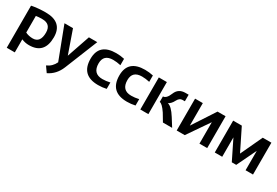

<svg xmlns="http://www.w3.org/2000/svg" viewBox="57 -1489 3865 2676"><g transform="rotate(30 1989.0 -151.0)"><path d="M190.4 -133.8Q243.7 -107.4 309.1 -107.4Q429.7 -107.4 429.7 -270Q429.7 -408.2 292 -408.2Q227.1 -408.2 190.4 -401.4ZM61 -491.7Q163.1 -512.7 286.6 -512.7Q557.6 -512.7 557.6 -269Q557.6 0 309.6 0Q248 0 190.4 -24.4V185.5H61Z M586.9 -512.7H724.1L853.5 -143.6L980 -512.7H1114.7L901.9 15.1Q845.2 154.8 720.7 213.9L658.2 125.5Q744.1 87.9 783.2 2.9Z M1554.2 -14.6Q1490.7 0 1422.4 0Q1148.9 0 1148.9 -266.1Q1148.9 -512.7 1422.4 -512.7Q1490.7 -512.7 1554.2 -498V-395.5Q1490.7 -410.2 1432.1 -410.2Q1278.3 -410.2 1278.3 -266.1Q1278.3 -102.5 1432.1 -102.5Q1490.7 -102.5 1554.2 -117.2Z M2018.1 -14.6Q1954.6 0 1886.2 0Q1612.8 0 1612.8 -266.1Q1612.8 -512.7 1886.2 -512.7Q1954.6 -512.7 2018.1 -498V-395.5Q1954.6 -410.2 1896 -410.2Q1742.2 -410.2 1742.2 -266.1Q1742.2 -102.5 1896 -102.5Q1954.6 -102.5 2018.1 -117.2Z M2232.9 -516.1V0H2103.5V-516.1ZM2467.3 0 2395.5 -120.1Q2323.2 -226.1 2285.2 -226.1V-315.4Q2340.3 -315.4 2380.4 -415.3Q2420.4 -515.1 2531.7 -515.1H2584V-409.7H2545.4Q2497.6 -409.7 2467.8 -350.6Q2438 -291.5 2391.6 -267.6Q2454.1 -257.3 2534.7 -128.9L2615.7 0Z M3055.2 0V-344.7L2818.4 0H2689V-512.7H2813.5V-150.4L3050.3 -512.7H3179.7V0Z M3301.8 0V-512.7H3440.9L3614.3 -162.6L3777.8 -512.7H3917V0H3797.4V-312.5L3647 0H3575.7L3421.4 -312.5V0Z"/></g></svg>

Font: Voltera
Style: Bold
Weight: 700
Designer: Bernd Montag
Version: Version 1.301